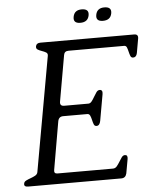

<svg xmlns="http://www.w3.org/2000/svg" viewBox="-55 -849 723 896"><g transform="rotate(-5 306.0 -401.0)"><path d="M497 -771Q491 -740 456 -740Q421 -740 427 -771Q433 -802 467 -802Q503 -802 497 -771ZM391 -771Q385 -740 350 -740Q315 -740 321 -771Q327 -802 361 -802Q397 -802 391 -771ZM502 -21Q497 0 477 0H41Q20 0 23 -15Q24 -24 34 -29Q44 -34 55.5 -38Q67 -42 77 -47.5Q87 -53 89 -63L185 -600Q187 -611 178.5 -616Q170 -621 159.5 -624.5Q149 -628 140.5 -633Q132 -638 134 -649Q137 -664 156 -664H595Q615 -664 612 -644L600 -576Q596 -557 581 -557Q572 -557 568.5 -566Q565 -575 562.5 -586Q560 -597 556.5 -606Q553 -615 544 -615H283Q264 -615 261 -597L223 -381Q220 -361 241 -361H354Q363 -361 370 -370Q377 -379 383.5 -390.5Q390 -402 396.5 -411Q403 -420 412 -420Q427 -420 424 -400L402 -276Q398 -254 383 -254Q374 -254 370.5 -263Q367 -272 364.5 -283.5Q362 -295 358 -304Q354 -313 345 -313H232Q211 -313 207 -291L168 -66Q165 -49 182 -49H442Q453 -49 460.5 -58Q468 -67 474.5 -78Q481 -89 487.5 -98Q494 -107 503 -107Q517 -107 514 -88Z"/></g></svg>

Font: Jura
Style: Italic
Weight: 400
Designer: Ed Merritt
Foundry: Ten by Twenty
Version: Version 1.007